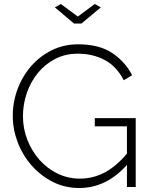

<svg xmlns="http://www.w3.org/2000/svg" viewBox="-20 -937 757 962"><path d="M377 5Q305 5 244 -26Q183 -57 138 -108.5Q93 -160 68.5 -224.5Q44 -289 44 -356Q44 -426 68 -490.5Q92 -555 136 -605.5Q180 -656 240 -685.5Q300 -715 371 -715Q477 -715 542 -671.5Q607 -628 642 -560L600 -535Q564 -605 504.5 -636.5Q445 -668 370 -668Q307 -668 256 -641.5Q205 -615 169 -570.5Q133 -526 114 -470Q95 -414 95 -355Q95 -293 117 -236.5Q139 -180 178 -136Q217 -92 269 -67Q321 -42 380 -42Q445 -42 503 -72Q561 -102 616 -167V-304H455V-345H660V0H616V-111Q513 5 377 5ZM285 -917 370 -854 455 -917 485 -900 388 -819H351L255 -900Z"/></svg>

Font: Raleway Light
Style: Regular
Weight: 300
Designer: Matt McInerney, Pablo Impallari, Rodrigo Fuenzalida
Foundry: Matt McInerney, Pablo Impallari, Rodrigo Fuenzalida
Version: Version 4.026